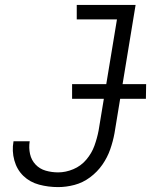

<svg xmlns="http://www.w3.org/2000/svg" viewBox="-20 -755 616 783"><path d="M217 8Q250 8 284 -1Q318 -10 347.5 -32Q377 -54 397.5 -83.5Q418 -113 429.5 -146Q441 -179 447 -212L533 -735H293V-676H457L382 -222Q376 -191 365 -160.5Q354 -130 332 -104Q310 -78 279 -65Q248 -52 217 -52Q191 -52 166.5 -59Q142 -66 125 -84Q108 -102 102.5 -127Q97 -152 101 -178V-179H35V-178Q28 -139 38.5 -101Q49 -63 75.5 -37.5Q102 -12 139.5 -2Q177 8 217 8ZM274 -352H575L576 -412H274Z"/></svg>

Font: Iosevka Sparkle Light Oblique
Style: Regular
Weight: 300
Italic angle: -9°
Designer: Belleve Invis
Foundry: Belleve Invis
Version: Version 4.5.0; ttfautohint (v1.8.3)